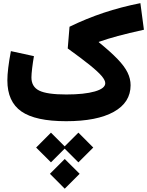

<svg xmlns="http://www.w3.org/2000/svg" viewBox="-20 -755 916 1196"><path d="M47.9 -436.5 191.4 -405.3Q185.1 -369.6 180.4 -331.1Q175.8 -292.5 175.8 -272.5Q175.8 -214.4 224.6 -190.4Q273.4 -166.5 393.1 -166.5Q505.4 -166.5 570.6 -185.3Q635.7 -204.1 635.7 -236.8Q635.7 -254.9 613.3 -281.5Q590.8 -308.1 539.8 -349.4Q488.8 -390.6 401.9 -453.1L413.1 -588.4Q518.1 -639.6 626 -675.5Q733.9 -711.4 854.5 -735.4L876.5 -569.8Q779.3 -548.3 714.4 -530.8Q649.4 -513.2 595.2 -494.1L595.7 -491.7Q668.5 -432.6 711.9 -387.5Q755.4 -342.3 774.4 -303.5Q793.5 -264.6 793.5 -224.1Q793.5 -116.7 688.7 -58.3Q584 0 391.6 0Q200.7 0 113.3 -60.8Q25.9 -121.6 25.9 -254.4Q25.9 -320.8 47.9 -436.5ZM205.1 164.1 297.4 71.3 382.8 156.7 468.3 71.3 561 164.1 468.3 256.3 382.8 170.9 297.4 256.3ZM291 327.6 383.3 235.4 476.1 327.6 383.3 420.4Z"/></svg>

Font: Estedad-FD ExtraBold
Style: Regular
Weight: 800
Designer: Amin Abedi
Version: Version 7.3